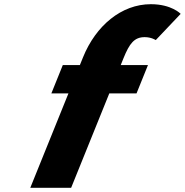

<svg xmlns="http://www.w3.org/2000/svg" viewBox="-20 -895 881 915"><path d="M360.7 -585H279.3L224.8 -450H306.2L124.3 0H319L500.9 -450H630.7L685.2 -585H555.4L568.3 -617C597 -688 620.1 -718 669.6 -718C701.5 -718 722.3 -704 722.3 -704L841 -829C841 -829 798 -875 699 -875C558.2 -875 436.3 -772 375.7 -622Z"/></svg>

Font: Hussar
Style: BdWideOblFour
Weight: 700
Foundry: Cannot Into Space Fonts
Version: Version 2.00